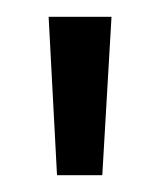

<svg xmlns="http://www.w3.org/2000/svg" viewBox="-20 -720 191 229"><path d="M38 -700 48 -511H102L113 -700Z"/></svg>

Font: VL Bebas Neue Regular
Style: Regular
Weight: 400
Designer: Ryoichi Tsunekawa
Foundry: Ryoichi Tsunekawa
Version: Version 001.003